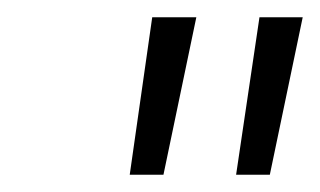

<svg xmlns="http://www.w3.org/2000/svg" viewBox="-20 -722 370 222"><path d="M156 -702H207L169 -520H130ZM280 -702H330L292 -520H253Z"/></svg>

Font: KoHo Light
Style: Italic
Weight: 300
Italic angle: -10°
Version: Version 1.000; ttfautohint (v1.6)